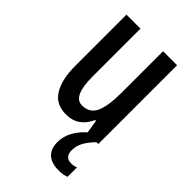

<svg xmlns="http://www.w3.org/2000/svg" viewBox="-231 -622 931 931"><g transform="rotate(45 234.5 -156.5)"><path d="M407 -540V0H331L320 -71H314Q277 10 196 10Q124 10 92 -43.5Q60 -97 60 -188V-540H156V-210Q156 -76 218 -76Q271 -76 291 -120.5Q311 -165 311 -256V-540ZM337 113Q337 160 381 160Q393 160 400.5 158Q408 156 414 153V218Q405 222 391.5 224.5Q378 227 362 227Q260 227 260 131Q260 94 281 56.5Q302 19 342 -13L395 0Q362 34 349.5 60Q337 86 337 113Z"/></g></svg>

Font: Noto Sans Lao UI ExtCond Med
Style: Regular
Weight: 500
Width: 2
Designer: Monotype Design Team
Foundry: Monotype Imaging Inc.
Version: Version 2.000; ttfautohint (v1.8.4.7-5d5b)